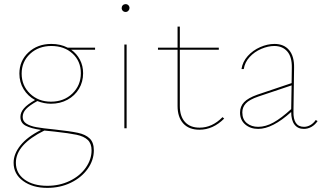

<svg xmlns="http://www.w3.org/2000/svg" viewBox="-20 -622 1560 931"><path d="M441 -381H325Q352 -362 367.5 -332.5Q383 -303 383 -267Q383 -225 363 -191.5Q343 -158 307.5 -138.5Q272 -119 227 -119Q194 -119 161 -132Q123 -111 106.5 -93.5Q90 -76 90 -55Q90 -34 108 -22.5Q126 -11 155.5 -5.5Q185 0 246 6Q320 14 357.5 22Q395 30 415 49.5Q435 69 435 107Q435 155 405 197Q375 239 323.5 264Q272 289 209 289Q138 289 92 255.5Q46 222 46 167Q46 124 79.5 82.5Q113 41 179 8Q130 1 104.5 -12.5Q79 -26 79 -55Q79 -77 96 -96.5Q113 -116 150 -137Q115 -156 94.5 -189.5Q74 -223 74 -265Q74 -327 118 -368Q162 -409 229 -409Q273 -409 308 -391H441ZM229 -399Q167 -399 126 -361Q85 -323 85 -265Q85 -207 125.5 -168Q166 -129 227 -129Q290 -129 331 -168.5Q372 -208 372 -267Q372 -325 332 -362Q292 -399 229 -399ZM244 16Q210 12 195 11Q57 79 57 167Q57 218 99 248.5Q141 279 209 279Q269 279 318.5 255Q368 231 396 191Q424 151 424 107Q424 74 405.5 56.5Q387 39 351.5 31.5Q316 24 244 16Z M583 -406H594V0H583ZM570 -583Q570 -591 575.5 -596.5Q581 -602 589 -602Q597 -602 602.5 -596.5Q608 -591 608 -583Q608 -576 602.5 -570Q597 -564 589 -564Q581 -564 575.5 -569.5Q570 -575 570 -583Z M1067 -47Q1013 7 947 7Q896 7 868.5 -23.5Q841 -54 841 -108V-381H746V-391H841V-493H852V-391H1041V-381H852V-108Q852 -58 877 -30.5Q902 -3 948 -3Q1009 -3 1059 -54Z M1520 -35Q1508 -17 1490.5 -7Q1473 3 1453 3Q1424 3 1408 -18Q1392 -39 1392 -79Q1301 3 1232 3Q1194 3 1169 -18.5Q1144 -40 1144 -76Q1144 -106 1163.5 -126.5Q1183 -147 1228 -163L1394 -219L1395 -294Q1396 -346 1373 -372.5Q1350 -399 1310 -399Q1280 -399 1247 -385Q1214 -371 1190.5 -345.5Q1167 -320 1162 -287H1151Q1156 -322 1181 -350Q1206 -378 1241.5 -393.5Q1277 -409 1311 -409Q1357 -409 1382 -379Q1407 -349 1406 -294L1403 -82Q1401 -7 1454 -7Q1470 -7 1485 -15.5Q1500 -24 1511 -40ZM1232 -7Q1268 -7 1306 -28Q1344 -49 1392 -93L1394 -208L1233 -154Q1189 -139 1172 -120.5Q1155 -102 1155 -77Q1155 -43 1177 -25Q1199 -7 1232 -7Z"/></svg>

Font: Ysabeau Hairline
Style: Regular
Weight: 100
Designer: Christian Thalmann (Catharsis Fonts)
Version: Version 0.003